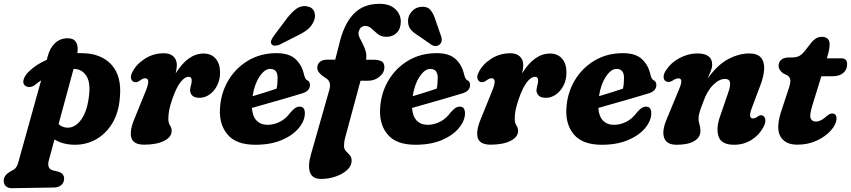

<svg xmlns="http://www.w3.org/2000/svg" viewBox="-98 -747 4459 1006"><path d="M88 -304Q72 -291.5 56.2 -291Q40.5 -290.5 30.5 -301Q19.5 -313 26.8 -333.5Q34 -354 54 -373Q91.5 -409.5 147 -433.5L152 -452Q164 -497 191 -521.8Q218 -546.5 256.5 -546.5Q318 -546.5 307.5 -468.5Q318 -468.5 329 -468.5Q432 -468 486.5 -407.5Q541 -347 530 -235.5Q524 -157 490.8 -101.8Q457.5 -46.5 405.8 -17.2Q354 12 293 11.5Q260.5 11 234 3.8Q207.5 -3.5 187.5 -16.5L157.5 94.5Q152.5 112.5 157 126.8Q161.5 141 179 145.5L205 152Q223 156.5 230.5 166.5Q238 176.5 238 188.5Q238 209.5 223.5 222.2Q209 235 186.5 235.5L-37.5 239Q-55 239 -66.8 228.8Q-78.5 218.5 -78.5 199Q-78.5 185.5 -69.5 173Q-60.5 160.5 -37.5 148Q-21 140.5 -13.8 130.2Q-6.5 120 -2.5 105L117.5 -326Q102.5 -316 88 -304ZM255 -78Q297 -77 328.8 -122.2Q360.5 -167.5 369 -251.5Q376 -315.5 354.8 -349Q333.5 -382.5 296 -385.5Q291.5 -386 287.5 -386L209 -97Q227 -79 255 -78Z M611.5 -316.5Q597.5 -316.5 590.5 -330.5Q583.5 -344.5 594 -366Q613 -407.5 658.8 -437.8Q704.5 -468 761 -468Q793.5 -468 811 -451Q828.5 -434 828.5 -406Q828.5 -388.5 822.5 -362.5Q887 -466.5 968.5 -466.5Q1009 -466.5 1032 -439.8Q1055 -413 1055 -367Q1055 -328 1039.2 -298Q1023.5 -268 999 -251.2Q974.5 -234.5 948 -234.5Q920 -234.5 909 -246.8Q898 -259 898 -272.5Q898 -286 902.2 -298.5Q906.5 -311 906.5 -326Q906.5 -344.5 890.5 -344.5Q869 -344.5 847 -315.5Q825 -286.5 805 -228.5Q792.5 -192 788.2 -168.5Q784 -145 784 -124Q784 -103 792.8 -89.8Q801.5 -76.5 801.5 -61.5Q801.5 -29 762 -9Q722.5 11 658 11Q600 11 590 -26Q580 -63 607.5 -127L666 -271.5Q693.5 -337 662 -337Q651 -337 635 -325Q622 -315.5 611.5 -316.5Z M1499.5 -152.5Q1498.5 -113.5 1467.2 -75.8Q1436 -38 1378.2 -13.2Q1320.5 11.5 1239.5 11.5Q1140.5 11.5 1095.2 -41Q1050 -93.5 1054.5 -176.5Q1058.5 -257.5 1097.2 -323.8Q1136 -390 1201.5 -429.2Q1267 -468.5 1351 -468.5Q1417 -468.5 1450.5 -437.2Q1484 -406 1495 -356Q1500.5 -333 1510 -327.5Q1526 -320.5 1526 -302.5Q1526.5 -287.5 1516.2 -275.2Q1506 -263 1478 -255.5Q1445.5 -245.5 1400.5 -232.5Q1355.5 -219.5 1308.2 -206Q1261 -192.5 1222 -181.5Q1225 -137.5 1246.5 -115.2Q1268 -93 1304 -93Q1337.5 -93 1368.8 -109Q1400 -125 1422.5 -156Q1439 -175 1450.8 -182.2Q1462.5 -189.5 1476 -188Q1489.5 -186.5 1494.8 -176Q1500 -165.5 1499.5 -152.5ZM1317.5 -386Q1288.5 -386 1261.5 -345.2Q1234.5 -304.5 1225.5 -243Q1257 -252.5 1291 -263Q1325 -273.5 1351 -282.5Q1356.5 -305 1356.5 -339Q1356.5 -386 1317.5 -386ZM1395 -637Q1422.5 -675.5 1450.5 -697.8Q1478.5 -720 1512 -713.5Q1540 -708.5 1548.8 -685Q1557.5 -661.5 1546 -635.5Q1534.5 -609.5 1513.2 -592.2Q1492 -575 1453.5 -557L1367 -513Q1354.5 -507.5 1342.2 -507.8Q1330 -508 1324.5 -516Q1319 -525 1323.5 -536Q1328 -547 1337 -559.5Z M1564.5 -392.5Q1564.5 -411 1578.5 -422.8Q1592.5 -434.5 1616 -434.5H1658.5L1679 -514.5Q1703 -619 1753.8 -673Q1804.5 -727 1891 -727Q1944 -727 1973 -699.5Q2002 -672 2002 -634Q2002 -597 1981 -575.5Q1960 -554 1926 -554Q1900 -554 1882.2 -568.2Q1864.5 -582.5 1849.5 -596.8Q1834.5 -611 1816.5 -611Q1789.5 -611 1781.5 -581Q1778 -567.5 1784.8 -552.5Q1791.5 -537.5 1801.2 -519.5Q1811 -501.5 1817.5 -480.5Q1824 -459.5 1820 -434H1859Q1886 -434 1901 -425.8Q1916 -417.5 1916 -394.5Q1916 -366 1890.2 -345Q1864.5 -324 1831 -324H1791L1711 -27.5Q1707 -13.5 1705.8 -2.5Q1704.5 8.5 1704.5 17.5Q1704.5 34 1714.5 44.5Q1724.5 55 1734.5 65.8Q1744.5 76.5 1744.5 95Q1744.5 122 1720.8 143.8Q1697 165.5 1660.2 178Q1623.5 190.5 1584 190.5Q1539 190.5 1526.5 156.8Q1514 123 1531 63L1627 -274Q1634.5 -300.5 1628.5 -316Q1622.5 -331.5 1601.5 -342.5Q1583.5 -355 1574 -366.5Q1564.5 -378 1564.5 -392.5Z M2338.5 -152.5Q2337.5 -113.5 2306.2 -75.8Q2275 -38 2217.2 -13.2Q2159.5 11.5 2078.5 11.5Q1979.5 11.5 1934.2 -41Q1889 -93.5 1893.5 -176.5Q1897.5 -257.5 1936.2 -323.8Q1975 -390 2040.5 -429.2Q2106 -468.5 2190 -468.5Q2256 -468.5 2289.5 -437.2Q2323 -406 2334 -356Q2339.5 -333 2349 -327.5Q2365 -320.5 2365 -302.5Q2365.5 -287.5 2355.2 -275.2Q2345 -263 2317 -255.5Q2284.5 -245.5 2239.5 -232.5Q2194.5 -219.5 2147.2 -206Q2100 -192.5 2061 -181.5Q2064 -137.5 2085.5 -115.2Q2107 -93 2143 -93Q2176.5 -93 2207.8 -109Q2239 -125 2261.5 -156Q2278 -175 2289.8 -182.2Q2301.5 -189.5 2315 -188Q2328.5 -186.5 2333.8 -176Q2339 -165.5 2338.5 -152.5ZM2156.5 -386Q2127.5 -386 2100.5 -345.2Q2073.5 -304.5 2064.5 -243Q2096 -252.5 2130 -263Q2164 -273.5 2190 -282.5Q2195.5 -305 2195.5 -339Q2195.5 -386 2156.5 -386ZM2184.5 -640 2214.5 -553.5Q2217.5 -542.5 2216 -532Q2214.5 -521.5 2205 -513.5Q2196 -506 2185 -505.8Q2174 -505.5 2164.5 -511L2098.5 -557Q2064.5 -577.5 2051.5 -595.8Q2038.5 -614 2040 -642.5Q2041.5 -666 2059.8 -687Q2078 -708 2106.5 -711Q2140.5 -714.5 2157.2 -694.8Q2174 -675 2184.5 -640Z M2426.5 -316.5Q2412.5 -316.5 2405.5 -330.5Q2398.5 -344.5 2409 -366Q2428 -407.5 2473.8 -437.8Q2519.5 -468 2576 -468Q2608.5 -468 2626 -451Q2643.5 -434 2643.5 -406Q2643.5 -388.5 2637.5 -362.5Q2702 -466.5 2783.5 -466.5Q2824 -466.5 2847 -439.8Q2870 -413 2870 -367Q2870 -328 2854.2 -298Q2838.5 -268 2814 -251.2Q2789.5 -234.5 2763 -234.5Q2735 -234.5 2724 -246.8Q2713 -259 2713 -272.5Q2713 -286 2717.2 -298.5Q2721.5 -311 2721.5 -326Q2721.5 -344.5 2705.5 -344.5Q2684 -344.5 2662 -315.5Q2640 -286.5 2620 -228.5Q2607.5 -192 2603.2 -168.5Q2599 -145 2599 -124Q2599 -103 2607.8 -89.8Q2616.5 -76.5 2616.5 -61.5Q2616.5 -29 2577 -9Q2537.5 11 2473 11Q2415 11 2405 -26Q2395 -63 2422.5 -127L2481 -271.5Q2508.5 -337 2477 -337Q2466 -337 2450 -325Q2437 -315.5 2426.5 -316.5Z M3314.5 -152.5Q3313.5 -113.5 3282.2 -75.8Q3251 -38 3193.2 -13.2Q3135.5 11.5 3054.5 11.5Q2955.5 11.5 2910.2 -41Q2865 -93.5 2869.5 -176.5Q2873.5 -257.5 2912.2 -323.8Q2951 -390 3016.5 -429.2Q3082 -468.5 3166 -468.5Q3232 -468.5 3265.5 -437.2Q3299 -406 3310 -356Q3315.5 -333 3325 -327.5Q3341 -320.5 3341 -302.5Q3341.5 -287.5 3331.2 -275.2Q3321 -263 3293 -255.5Q3260.5 -245.5 3215.5 -232.5Q3170.5 -219.5 3123.2 -206Q3076 -192.5 3037 -181.5Q3040 -137.5 3061.5 -115.2Q3083 -93 3119 -93Q3152.5 -93 3183.8 -109Q3215 -125 3237.5 -156Q3254 -175 3265.8 -182.2Q3277.5 -189.5 3291 -188Q3304.5 -186.5 3309.8 -176Q3315 -165.5 3314.5 -152.5ZM3132.5 -386Q3103.5 -386 3076.5 -345.2Q3049.5 -304.5 3040.5 -243Q3072 -252.5 3106 -263Q3140 -273.5 3166 -282.5Q3171.5 -305 3171.5 -339Q3171.5 -386 3132.5 -386Z M3395 -319.5Q3381 -323.5 3379.2 -340.8Q3377.5 -358 3391 -378.5Q3417 -418.5 3462.5 -442.8Q3508 -467 3556 -467Q3633.5 -467 3633.5 -408Q3633.5 -393 3626.2 -374.8Q3619 -356.5 3609.5 -335Q3661.5 -408 3718 -437.5Q3774.5 -467 3827.5 -467Q3871 -467 3889.5 -444.5Q3908 -422 3905.8 -383.8Q3903.5 -345.5 3885 -297.5L3841.5 -182Q3820.5 -126.5 3847 -126.5Q3858.5 -126.5 3874.5 -138Q3888 -147 3898.5 -141Q3909.5 -136.5 3912 -120.8Q3914.5 -105 3901.5 -80Q3879 -38.5 3838.8 -13.5Q3798.5 11.5 3748.5 11.5Q3682 11.5 3667.2 -31.2Q3652.5 -74 3675 -138L3719 -266Q3730 -298 3726.8 -315.8Q3723.5 -333.5 3700.5 -333.5Q3670.5 -333.5 3638.8 -302.2Q3607 -271 3587.5 -215Q3573 -177.5 3567.5 -159Q3562 -140.5 3562 -126.5Q3562 -110.5 3567 -95.2Q3572 -80 3572 -61Q3572 -27 3539.5 -7.8Q3507 11.5 3447 11.5Q3394.5 11.5 3381.8 -25.2Q3369 -62 3396 -124.5L3457.5 -273Q3473 -309 3471.8 -322.8Q3470.5 -336.5 3455.5 -336.5Q3444.5 -336.5 3424 -323.5Q3407 -314 3395 -319.5Z M4027 -352.5 4007 -362Q3981.5 -379 3981.5 -403Q3981.5 -422.5 3996 -434.2Q4010.5 -446 4035.5 -446H4052Q4073 -446 4087.2 -452.5Q4101.5 -459 4118 -479L4154.5 -525.5Q4165 -538 4177.8 -546Q4190.5 -554 4209 -554Q4228.5 -554 4238.8 -543.5Q4249 -533 4249 -516Q4249 -504 4246 -486.8Q4243 -469.5 4236 -447L4234.5 -441.5H4311.5Q4340.5 -441.5 4340.5 -410.5Q4340.5 -381.5 4320 -364.5Q4299.5 -347.5 4265.5 -347.5H4205.5L4157.5 -191.5Q4143 -144 4149.5 -127Q4156 -110 4177.5 -110Q4202.5 -110 4231 -136.5Q4242.5 -146 4248.8 -149.2Q4255 -152.5 4262.5 -152.5Q4285.5 -152 4285 -123.5Q4283.5 -95.5 4256.2 -64.2Q4229 -33 4183 -11Q4137 11 4079.5 11Q4013.5 11 3989.5 -35Q3965.5 -81 4000 -178L4032.5 -277Q4044 -310 4043.2 -326Q4042.5 -342 4027 -352.5Z"/></svg>

Font: Fraunces 72pt SuperSoft
Style: Bold Italic
Weight: 700
Italic angle: -16°
Version: Version 1.000;[0bf87f6ff]